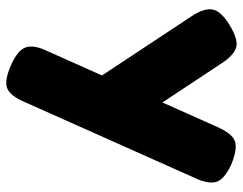

<svg xmlns="http://www.w3.org/2000/svg" viewBox="-102 -448 779 616"><g transform="rotate(90 288.0 -140.5)"><path d="M189 214Q140 192 132 165.5Q124 139 145 96L388 -448Q409 -495 433 -504Q457 -513 507 -493Q555 -471 563.5 -446Q572 -421 553 -379L308 170Q288 217 263.5 226.5Q239 236 189 214ZM270 -6 32 -366Q6 -406 11 -432.5Q16 -459 59 -486Q106 -515 131.5 -508.5Q157 -502 184 -461L346 -216Z"/></g></svg>

Font: Fredoka Light
Style: Regular
Weight: 300
Designer: Ben Nathan
Foundry: Milena B. Brandão, Ben Nathan
Version: Version 2.001